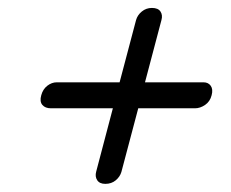

<svg xmlns="http://www.w3.org/2000/svg" viewBox="-20 -581 583 484"><path d="M245.5 -117.5Q231 -117.5 225 -126.8Q219 -136 222.5 -148.5L264.5 -308H108.5Q94 -308 86.8 -316.5Q79.5 -325 84 -341Q88 -356 99.2 -364.8Q110.5 -373.5 123 -373.5H281.5L323 -530.5Q326.5 -543 337.5 -552Q348.5 -561 363 -561Q378.5 -561 384.5 -552Q390.5 -543 387 -530.5L345.5 -373.5H493Q505 -373.5 511.2 -364.8Q517.5 -356 513.5 -341Q509.5 -325 497 -316.5Q484.5 -308 471.5 -308H328.5L286 -147.5Q282.5 -135.5 271.8 -126.5Q261 -117.5 245.5 -117.5Z"/></svg>

Font: Fraunces 72pt SuperSoft
Style: Italic
Weight: 400
Italic angle: -16°
Version: Version 1.000;[b76b70a41]